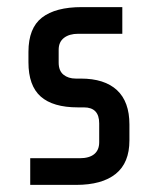

<svg xmlns="http://www.w3.org/2000/svg" viewBox="-20 -520 439 540"><path d="M194 0H65V-75H204Q231 -75 245 -86.5Q259 -98 259 -120V-173Q259 -218 216 -218H199Q129 -218 94.5 -248.5Q60 -279 60 -345V-374Q60 -441 98 -470.5Q136 -500 210 -500H324V-425H200Q175 -425 160 -413.5Q145 -402 145 -380V-344Q145 -321 158.5 -310Q172 -299 193 -299H207Q274 -299 309 -266.5Q344 -234 344 -170V-125Q344 -62 305.5 -31Q267 0 194 0Z"/></svg>

Font: Share Tech
Style: Regular
Weight: 400
Designer: Ralph du Carrois
Foundry: Carrois Type Design
Version: Version 1.100